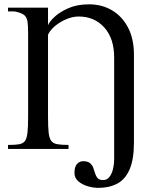

<svg xmlns="http://www.w3.org/2000/svg" viewBox="-20 -698 701 900"><path d="M607.9 -440.9V-31.2Q607.9 49.3 587.4 96.2Q566.9 143.1 529.5 162.8Q492.2 182.6 440.9 182.6Q416.5 182.6 390.6 174.8Q364.7 167 346.9 151.6Q329.1 136.2 329.1 112.8Q329.1 83 341.3 70.3Q353.5 57.6 369.1 57.6Q391.6 57.6 402.1 66.7Q412.6 75.7 417.2 88.6Q421.9 101.6 425.8 114.7Q429.7 127.9 437.5 137Q445.3 146 462.9 146Q482.4 146 493.7 130.6Q504.9 115.2 510 93Q515.1 70.8 515.1 51.3V-428.2Q515.1 -518.1 468.8 -569.3Q422.4 -620.6 349.1 -620.6Q320.3 -620.6 290.5 -607.9Q260.7 -595.2 237.5 -575.7Q214.4 -556.2 205.1 -535.2V-148.9Q205.1 -103 208 -76.4Q210.9 -49.8 220.2 -37.6Q229.5 -25.4 249 -22Q268.6 -18.6 301.3 -18.6V0H17.6V-18.6Q49.3 -18.6 68.1 -21.5Q86.9 -24.4 96.2 -36.1Q105.5 -47.9 108.6 -74.7Q111.8 -101.6 111.8 -148.9V-539.1Q111.8 -579.1 109.1 -595.9Q106.4 -612.8 98.1 -622.6Q91.3 -631.3 73.5 -637.9Q55.7 -644.5 41.5 -644.5H17.6V-662.1H205.1V-579.6Q210.4 -594.7 234.6 -617.9Q258.8 -641.1 300 -659.4Q341.3 -677.7 397.5 -677.7Q457.5 -677.7 505.1 -649.7Q552.7 -621.6 580.3 -568.6Q607.9 -515.6 607.9 -440.9Z"/></svg>

Font: BabelStone Roman
Style: Regular
Weight: 400
Designer: Walt Agee, Victor Gaultney, Peter Martin, Debbi Hosken, Becca Hirsbrunner (SIL); Andrew West (BabelStone)
Foundry: BabelStone
Version: Version 16.000